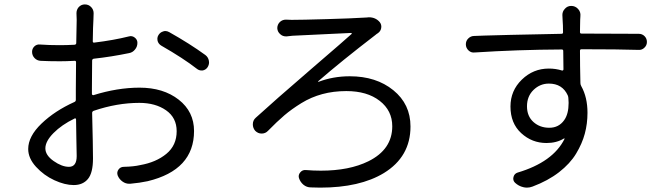

<svg xmlns="http://www.w3.org/2000/svg" viewBox="-20 -816 3040 874"><path d="M293.9 -56.6Q329.1 -56.6 329.1 -105.5Q329.1 -124 327.6 -184.6Q326.2 -245.1 326.2 -272.5Q326.2 -275.4 323.7 -276.9Q321.3 -278.3 319.3 -276.4Q260.7 -248 223.6 -210.4Q186.5 -172.9 186.5 -140.6Q186.5 -109.4 224.1 -83Q261.7 -56.6 293.9 -56.6ZM398.4 -414.1V-388.7Q398.4 -385.7 400.4 -384.3Q402.3 -382.8 405.3 -382.8Q514.6 -417 615.2 -417Q723.6 -417 793.5 -362.3Q863.3 -307.6 863.3 -219.7Q863.3 -42 652.3 8.8Q616.2 16.6 572.3 20.5Q570.3 20.5 568.4 20.5Q551.8 20.5 538.1 10.7Q522.5 0 515.6 -17.6Q510.7 -32.2 519.5 -44.4Q528.3 -56.6 543.9 -56.6Q588.9 -57.6 618.2 -64.5Q690.4 -77.1 737.3 -115.7Q784.2 -154.3 784.2 -218.8Q784.2 -280.3 735.8 -314Q687.5 -347.7 614.3 -347.7Q512.7 -347.7 406.2 -311.5Q399.4 -308.6 399.4 -301.8Q401.4 -225.6 402.3 -174.3Q403.3 -123 403.3 -94.7Q403.3 -29.3 380.4 -1.5Q357.4 26.4 315.4 26.4Q275.4 26.4 227.5 4.4Q179.7 -17.6 144 -56.6Q108.4 -95.7 108.4 -137.7Q108.4 -195.3 168.9 -253.4Q229.5 -311.5 318.4 -351.6Q325.2 -354.5 325.2 -361.3V-410.2Q325.2 -491.2 326.2 -533.2Q326.2 -540 318.4 -539.1Q282.2 -537.1 252.9 -537.1Q201.2 -537.1 165 -539.1Q148.4 -540 137.2 -551.8Q126 -563.5 126 -580.1Q126 -594.7 136.7 -605Q147.5 -615.2 163.1 -613.3Q203.1 -610.4 251 -610.4Q283.2 -610.4 319.3 -612.3Q327.1 -613.3 327.1 -620.1Q329.1 -715.8 329.1 -725.6L328.1 -755.9Q328.1 -771.5 337.9 -783.2Q349.6 -795.9 366.2 -795.9Q383.8 -795.9 395.5 -783.2Q406.2 -771.5 406.2 -755.9L405.3 -727.5Q403.3 -699.2 402.3 -627.9Q402.3 -621.1 409.2 -622.1Q497.1 -632.8 567.4 -650.4Q581.1 -654.3 593.3 -645Q605.5 -635.7 605.5 -621.1Q605.5 -603.5 594.7 -590.8Q584 -577.1 567.4 -574.2Q487.3 -557.6 407.2 -548.8Q400.4 -547.9 399.4 -541Q398.4 -454.1 398.4 -414.1ZM713.9 -608.4Q701.2 -616.2 697.3 -629.9Q696.3 -634.8 696.3 -639.6Q696.3 -648.4 701.2 -656.2Q709 -668.9 722.7 -672.9Q727.5 -674.8 732.4 -674.8Q741.2 -674.8 750 -669.9Q843.8 -617.2 915 -565.4Q927.7 -555.7 930.7 -540Q931.6 -536.1 931.6 -532.2Q931.6 -520.5 924.8 -509.8Q917 -498 902.3 -495.1Q899.4 -495.1 897.5 -495.1Q885.7 -495.1 876 -502.9Q814.5 -550.8 713.9 -608.4Z M1285.2 -650.4Q1283.2 -650.4 1281.2 -650.4Q1266.6 -650.4 1255.9 -660.2Q1243.2 -670.9 1242.2 -687.5Q1242.2 -704.1 1253.9 -715.8Q1265.6 -726.6 1281.2 -726.6Q1282.2 -726.6 1282.2 -726.6Q1293.9 -725.6 1307.6 -725.6Q1351.6 -725.6 1468.8 -729Q1585.9 -732.4 1629.9 -735.4Q1638.7 -735.4 1648.4 -736.3Q1654.3 -737.3 1659.2 -737.3Q1690.4 -737.3 1709 -714.8Q1717.8 -703.1 1715.3 -688.5Q1712.9 -673.8 1700.2 -665Q1698.2 -664.1 1694.3 -661.1Q1690.4 -658.2 1689.5 -657.2Q1533.2 -537.1 1428.7 -446.3Q1427.7 -445.3 1428.2 -444.3Q1428.7 -443.4 1429.7 -443.4Q1496.1 -468.8 1572.3 -468.8Q1692.4 -468.8 1770.5 -405.3Q1848.6 -341.8 1848.6 -240.2Q1848.6 -102.5 1727.5 -28.3Q1618.2 38.1 1437.5 38.1Q1417 38.1 1395.5 37.1Q1376 37.1 1361.3 24.9Q1346.7 12.7 1340.8 -5.9Q1336.9 -19.5 1346.7 -31.2Q1356.4 -43 1371.1 -42Q1407.2 -39.1 1440.4 -39.1Q1570.3 -39.1 1657.2 -82Q1765.6 -135.7 1765.6 -241.2Q1765.6 -312.5 1708.5 -356.9Q1651.4 -401.4 1556.6 -401.4Q1498 -401.4 1447.3 -387.7Q1396.5 -374 1352.1 -346.7Q1307.6 -319.3 1274.4 -291Q1241.2 -262.7 1200.2 -220.7Q1188.5 -208 1170.9 -208Q1154.3 -208 1141.6 -220.7Q1130.9 -233.4 1130.9 -250Q1130.9 -268.6 1144.5 -280.3Q1225.6 -354.5 1394 -499.5Q1562.5 -644.5 1580.1 -661.1Q1582 -662.1 1581.1 -664.1Q1580.1 -666 1578.1 -666Q1556.6 -665 1495.1 -662.1Q1433.6 -659.2 1383.3 -656.7Q1333 -654.3 1311.5 -653.3Q1307.6 -652.3 1298.8 -651.9Q1290 -651.4 1285.2 -650.4Z M2480.5 -234.4Q2523.4 -234.4 2547.9 -268.6Q2568.4 -296.9 2568.4 -347.7Q2568.4 -357.4 2567.4 -367.2Q2567.4 -375 2564.5 -381.8Q2540 -435.5 2478.5 -435.5Q2438.5 -435.5 2408.7 -406.7Q2378.9 -377.9 2378.9 -332Q2378.9 -287.1 2408.2 -260.7Q2437.5 -234.4 2480.5 -234.4ZM2632.8 -591.8H2627Q2620.1 -591.8 2620.1 -585Q2620.1 -518.6 2622.1 -437.5Q2622.1 -430.7 2626 -423.8Q2654.3 -373 2654.3 -302.7Q2654.3 -252.9 2642.1 -207.5Q2629.9 -162.1 2602.5 -116.7Q2575.2 -71.3 2524.9 -32.2Q2474.6 6.8 2404.3 33.2Q2391.6 38.1 2378.9 38.1Q2370.1 38.1 2362.3 36.1Q2340.8 31.2 2324.2 15.6Q2313.5 4.9 2317.4 -10.3Q2321.3 -25.4 2335.9 -30.3Q2497.1 -78.1 2549.8 -183.6Q2550.8 -184.6 2549.3 -185.5Q2547.9 -186.5 2546.9 -185.5Q2513.7 -165 2467.8 -165Q2401.4 -165 2352.5 -210Q2303.7 -254.9 2303.7 -331.1Q2303.7 -403.3 2355.5 -453.6Q2407.2 -503.9 2478.5 -503.9Q2509.8 -503.9 2538.1 -495.1Q2541 -494.1 2543 -496.1Q2544.9 -498 2544.9 -500Q2544.9 -552.7 2543.9 -584Q2543.9 -590.8 2537.1 -590.8Q2336.9 -589.8 2140.6 -577.1Q2125 -575.2 2113.3 -585.9Q2100.6 -597.7 2100.6 -614.3Q2100.6 -629.9 2111.3 -640.6Q2123 -652.3 2138.7 -652.3Q2147.5 -653.3 2302.7 -657.2Q2458 -661.1 2536.1 -662.1Q2543 -662.1 2543 -668.9Q2543 -702.1 2541 -726.6L2540 -748Q2540 -763.7 2550.8 -775.4Q2562.5 -789.1 2580.1 -789.1Q2598.6 -789.1 2611.3 -775.4Q2624 -761.7 2622.1 -743.2L2621.1 -726.6Q2621.1 -720.7 2620.6 -701.7Q2620.1 -682.6 2620.1 -669.9Q2620.1 -663.1 2627 -663.1H2634.8Q2679.7 -663.1 2887.7 -662.1Q2903.3 -662.1 2914.1 -651.4Q2924.8 -640.6 2924.8 -625Q2924.8 -609.4 2913.1 -598.6Q2902.3 -587.9 2886.7 -588.9Q2794.9 -591.8 2632.8 -591.8Z"/></svg>

Font: Gen Jyuu Gothic Regular
Style: Regular
Weight: 400
Designer: [Source Han Sans]
Ryoko NISHIZUKA  (kana & ideographs); Paul D. Hunt (Latin, Greek & Cyrillic); Wenlong ZHANG  (bopomofo
Version: Version 1.002.20150607